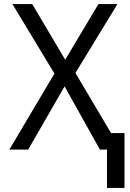

<svg xmlns="http://www.w3.org/2000/svg" viewBox="-20 -734 640 942"><path d="M524.9 -81.1H590.8V188H504.9V0H470.2L296.9 -310.1L118.2 0H25.9L247.1 -373L41 -713.9H138.2L299.8 -440.9L462.9 -713.9H556.2L350.1 -376Z"/></svg>

Font: Noto Mono
Style: Regular
Weight: 400
Designer: Monotype Design Team
Foundry: Monotype Imaging Inc.
Version: Version 1.00